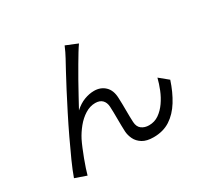

<svg xmlns="http://www.w3.org/2000/svg" viewBox="-164 -1001 1329 1261"><g transform="rotate(-30 500.0 -370.0)"><path d="M547 -742Q540 -733 532 -720Q524 -707 515 -693Q499 -667 475 -626Q451 -585 424 -537.5Q397 -490 372 -443.5Q347 -397 327 -361Q363 -394 401.5 -408.5Q440 -423 476 -423Q526 -423 558.5 -392Q591 -361 593 -302Q595 -258 595 -206Q595 -154 597 -117Q599 -80 622 -63Q645 -46 678 -46Q720 -46 753 -69Q786 -92 811.5 -128.5Q837 -165 854 -207.5Q871 -250 881 -290L947 -236Q921 -156 882.5 -94Q844 -32 791 2.5Q738 37 665 37Q612 37 581 17.5Q550 -2 536 -31Q522 -60 520 -90Q518 -134 518 -186.5Q518 -239 516 -280Q514 -313 495.5 -331.5Q477 -350 443 -350Q403 -350 365.5 -326.5Q328 -303 298 -266Q268 -229 248 -190Q237 -168 224 -136.5Q211 -105 198.5 -72Q186 -39 176.5 -10Q167 19 162 38L76 8Q94 -43 123 -107.5Q152 -172 186 -243.5Q220 -315 256 -386Q292 -457 324.5 -519.5Q357 -582 383 -629.5Q409 -677 422 -701Q431 -718 440.5 -737Q450 -756 459 -778Z"/></g></svg>

Font: Chiron Sans HK TT
Style: Regular
Weight: 400
Designer: Ryoko NISHIZUKA 西塚涼子 (kana, bopomofo & ideographs); Paul D. Hunt (Latin, Greek & Cyrillic); Sandoll Communications 산돌커뮤니
Foundry: Adobe
Version: Version 2.022;hotconv 1.0.109;makeotfexe 2.5.65596